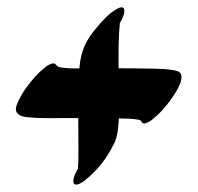

<svg xmlns="http://www.w3.org/2000/svg" viewBox="-20 -617 535 520"><path d="M298.1 -593.7C274.4 -580.7 256.9 -560.1 239.7 -539.8C215.3 -510.8 198.5 -480.6 194.9 -431.7C176.3 -431.5 157.7 -431.8 141.4 -434.9C141.3 -434.9 141.1 -435 141 -435C136.4 -436.7 132.4 -439.8 129.5 -444.3C127.4 -444.7 125.2 -445.1 123.1 -445.5C115.3 -443.4 108.3 -439.8 102.2 -434.5C86.4 -422.5 72.7 -407.3 60.4 -391.8C48.1 -376.3 36.6 -359.2 28.7 -341C24.9 -332.4 19.8 -321 25.6 -312.1C32.8 -301.1 47.8 -300.2 59.7 -299C93 -295.9 128.9 -297.3 163.9 -297.3C173.3 -297.3 182.6 -297.3 192 -297.3C192.1 -274.9 192.4 -252.5 192.3 -230.4C192.3 -207.1 192.9 -183.3 191 -160C185.2 -149.7 177.7 -135.9 178.8 -124.1C179.8 -113.3 191.4 -117.1 197.3 -120.3C213.9 -129.5 227 -142.9 240.1 -156.5C260.3 -177.5 276.2 -202.4 289.2 -228.4C297.9 -246 300.9 -270.5 301.8 -296.3C320.4 -295.9 339.4 -295.9 357.6 -292.4C360.1 -291.5 362.4 -289.6 363.5 -287.1C365.3 -283.3 366.9 -283.3 371.6 -282.4C379.4 -284.5 386.4 -288.1 392.5 -293.4C408.3 -305.4 422 -320.6 434.3 -336.1C442.5 -346.6 496.7 -416.1 457.5 -425.3C434 -430.9 409.1 -430.6 385.1 -431.2C357.1 -431.9 329.2 -432 301.2 -432.1C300.7 -473.7 300.8 -515 304.5 -554.2C310.3 -564.4 317.7 -578.2 316.6 -590C315.6 -600.8 304 -596.9 298.1 -593.7Z"/></svg>

Font: Quiapo Free
Style: Regular
Weight: 400
Designer: Aaron Amar
Version: Version 001.002